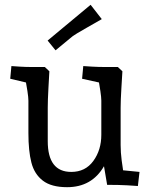

<svg xmlns="http://www.w3.org/2000/svg" viewBox="-20 -775 632 805"><path d="M416 -494.1H474.1L493.2 -476.1Q492.2 -459 489 -406.5Q485.8 -354 485.8 -323.2V-167Q485.8 -136.2 490 -103.5Q494.1 -70.8 496.1 -61L564.9 -54.2L558.1 4.9Q549.3 3.9 514.2 2Q479 0 429.2 0L416 -78.1Q365.2 9.8 261.2 9.8Q195.3 9.8 159.7 -17.6Q124 -44.9 111.6 -93.5Q99.1 -142.1 99.1 -216.8V-353Q99.1 -366.2 95 -393.1Q90.8 -419.9 88.9 -429.2L22.9 -444.8L27.8 -498Q37.6 -497.1 63.2 -495.6Q88.9 -494.1 109.9 -494.1H168L187 -476.1Q186 -459 183.1 -406.5Q180.2 -354 180.2 -323.2V-183.1Q180.2 -54.2 278.8 -54.2Q337.9 -54.2 371.3 -100.1Q404.8 -146 404.8 -210V-353Q404.8 -366.2 400.9 -393.1Q397 -419.9 395 -429.2L324.2 -444.8L329.1 -498Q339.8 -497.1 366.9 -495.6Q394 -494.1 416 -494.1ZM285.6 -624 212.9 -564 179.7 -605 359.9 -754.9 406.7 -694.8Q389.6 -685.1 342.3 -658Q294.9 -630.9 285.6 -624Z"/></svg>

Font: Sura
Style: Regular
Weight: 400
Designer: Carolina Giovagnoli
Foundry: Huerta Tipografica
Version: Version 1.003;PS 001.002;hotconv 1.0.70;makeotf.lib2.5.58329